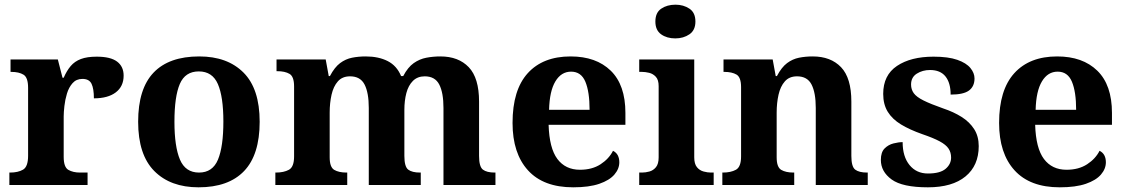

<svg xmlns="http://www.w3.org/2000/svg" viewBox="-20 -790 4811 820"><path d="M20 0V-53H23Q57 -53 78.5 -65.5Q100 -78 100 -125V-415Q100 -459 80.5 -471Q61 -483 28 -483H25V-536H227L247 -458H252Q265 -488 282 -508Q299 -528 325.5 -538Q352 -548 393 -548Q452 -548 480 -527Q508 -506 508 -467Q508 -421 474.5 -395.5Q441 -370 381 -370Q381 -411 371 -432Q361 -453 332 -453Q306 -453 290 -435Q274 -417 266 -390.5Q258 -364 255 -337Q252 -310 252 -293V-120Q252 -76 272 -64.5Q292 -53 322 -53H354V0Z M828 10Q708 10 639 -59.5Q570 -129 570 -270Q570 -411 636 -480Q702 -549 831 -549Q951 -549 1020 -480Q1089 -411 1089 -270Q1089 -129 1022.5 -59.5Q956 10 828 10ZM830 -53Q888 -53 911 -108.5Q934 -164 934 -271Q934 -377 910.5 -431Q887 -485 829 -485Q771 -485 748 -431.5Q725 -378 725 -270Q725 -164 748.5 -108.5Q772 -53 830 -53Z M1156 0V-53H1158Q1192 -53 1214 -65Q1236 -77 1236 -122V-421Q1236 -463 1216.5 -474.5Q1197 -486 1164 -486H1161V-536H1371L1384 -465H1389Q1409 -503 1432.5 -520.5Q1456 -538 1483.5 -543.5Q1511 -549 1542 -549Q1597 -549 1636 -529Q1675 -509 1693 -465H1702Q1722 -503 1747 -520.5Q1772 -538 1801 -543.5Q1830 -549 1861 -549Q1938 -549 1982 -503Q2026 -457 2026 -356V-124Q2026 -78 2042.5 -65.5Q2059 -53 2093 -53H2096V0H1874V-329Q1874 -394 1856 -429Q1838 -464 1794 -464Q1763 -464 1743.5 -444.5Q1724 -425 1715.5 -392.5Q1707 -360 1707 -321V-124Q1707 -78 1723.5 -65.5Q1740 -53 1774 -53H1777V0H1555V-329Q1555 -394 1537 -429Q1519 -464 1475 -464Q1442 -464 1423 -442.5Q1404 -421 1396 -385.5Q1388 -350 1388 -309V-118Q1388 -76 1407.5 -64.5Q1427 -53 1460 -53H1463V0Z M2428 10Q2301 10 2235 -62.5Q2169 -135 2169 -265Q2169 -406 2234 -477.5Q2299 -549 2417 -549Q2526 -549 2588.5 -488Q2651 -427 2651 -308V-257H2323Q2326 -157 2360.5 -111Q2395 -65 2457 -65Q2509 -65 2545 -88.5Q2581 -112 2598 -146Q2612 -139 2618.5 -126.5Q2625 -114 2625 -97Q2625 -69 2604 -44.5Q2583 -20 2539.5 -5Q2496 10 2428 10ZM2498 -321Q2498 -398 2480 -441Q2462 -484 2419 -484Q2377 -484 2352 -442.5Q2327 -401 2325 -321Z M2710 0V-53H2722Q2737 -53 2753.5 -57.5Q2770 -62 2781.5 -76Q2793 -90 2793 -118V-422Q2793 -449 2781 -462Q2769 -475 2752.5 -479Q2736 -483 2722 -483H2710V-536H2945V-118Q2945 -90 2956.5 -76Q2968 -62 2985 -57.5Q3002 -53 3016 -53H3028V0ZM2864 -626Q2828 -626 2803.5 -643.5Q2779 -661 2779 -698Q2779 -736 2804 -753Q2829 -770 2865 -770Q2899 -770 2924.5 -753Q2950 -736 2950 -698Q2950 -661 2924.5 -643.5Q2899 -626 2864 -626Z M3065 0V-53H3067Q3101 -53 3123 -65Q3145 -77 3145 -122V-418Q3145 -460 3125.5 -471.5Q3106 -483 3073 -483H3070V-536H3280L3293 -465H3298Q3318 -503 3341.5 -520.5Q3365 -538 3392.5 -543.5Q3420 -549 3451 -549Q3528 -549 3572 -503Q3616 -457 3616 -356V-124Q3616 -78 3632.5 -65.5Q3649 -53 3683 -53H3686V0H3464V-329Q3464 -394 3446 -429Q3428 -464 3384 -464Q3351 -464 3332 -442.5Q3313 -421 3305 -385.5Q3297 -350 3297 -309V-118Q3297 -76 3316.5 -64.5Q3336 -53 3369 -53H3372V0Z M3943 10Q3834 10 3788 -23.5Q3742 -57 3742 -107Q3742 -140 3758 -156Q3774 -172 3796 -177.5Q3818 -183 3835 -183Q3835 -121 3864.5 -85Q3894 -49 3943 -49Q3995 -49 4018.5 -69Q4042 -89 4042 -117Q4042 -139 4031 -155.5Q4020 -172 3993 -186.5Q3966 -201 3919 -217Q3865 -236 3828 -258.5Q3791 -281 3771.5 -312.5Q3752 -344 3752 -389Q3752 -469 3811 -508.5Q3870 -548 3967 -548Q4030 -548 4068.5 -534.5Q4107 -521 4124.5 -499.5Q4142 -478 4142 -455Q4142 -421 4118.5 -403.5Q4095 -386 4040 -386Q4040 -436 4018 -463.5Q3996 -491 3952 -491Q3920 -491 3895.5 -475.5Q3871 -460 3871 -429Q3871 -408 3882.5 -392Q3894 -376 3924 -361Q3954 -346 4008 -327Q4053 -312 4087 -290.5Q4121 -269 4140.5 -238.5Q4160 -208 4160 -166Q4160 -83 4103.5 -36.5Q4047 10 3943 10Z M4506 10Q4379 10 4313 -62.5Q4247 -135 4247 -265Q4247 -406 4312 -477.5Q4377 -549 4495 -549Q4604 -549 4666.5 -488Q4729 -427 4729 -308V-257H4401Q4404 -157 4438.5 -111Q4473 -65 4535 -65Q4587 -65 4623 -88.5Q4659 -112 4676 -146Q4690 -139 4696.5 -126.5Q4703 -114 4703 -97Q4703 -69 4682 -44.5Q4661 -20 4617.5 -5Q4574 10 4506 10ZM4576 -321Q4576 -398 4558 -441Q4540 -484 4497 -484Q4455 -484 4430 -442.5Q4405 -401 4403 -321Z"/></svg>

Font: Noto Serif Khojki
Style: Bold
Weight: 700
Version: Version 2.003